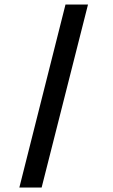

<svg xmlns="http://www.w3.org/2000/svg" viewBox="-20 -803 501 853"><path d="M271 -783H371L165 30H66Z"/></svg>

Font: Halant SemiBold
Style: Regular
Weight: 600
Designer: Hitesh Malaviya (Devanagari), Satya Rajpurohit (Latin)
Foundry: Indian Type Foundry
Version: Version 1.101;PS 1.0;hotconv 1.0.78;makeotf.lib2.5.61930; tt